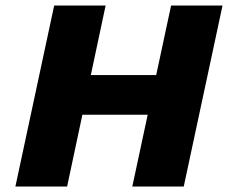

<svg xmlns="http://www.w3.org/2000/svg" viewBox="-20 -678 829 698"><path d="M461 0 602 -658H789L648 0ZM36 0 177 -658H364L224 0ZM145 -261 176 -405H648L617 -261Z"/></svg>

Font: Ysabeau Office Black
Style: Italic
Weight: 900
Italic angle: -12°
Designer: Christian Thalmann (Catharsis Fonts)
Version: Version 2.001;gftools[0.9.30]; featfreeze: tnum,lnum,ss02